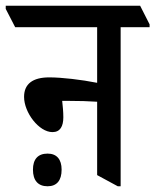

<svg xmlns="http://www.w3.org/2000/svg" viewBox="-61 -644 542 670"><path d="M122 -183C149 -183 160 -203 160 -235C160 -253 158 -275 156 -292C163 -292 169 -292 176 -292C213 -292 250 -291 278 -289V-33L350 6H360V-549H461V-559L428 -624H-41V-613L-8 -549H278V-355C223 -366 154 -374 111 -374C53 -374 23 -351 23 -306C23 -251 75 -183 122 -183ZM105 6C137 6 154 -14 154 -52C154 -88 137 -108 105 -108C71 -108 54 -88 54 -52C54 -14 72 6 105 6Z"/></svg>

Font: Noto Serif Devanagari ExtraCondensed Medium
Style: Regular
Weight: 500
Width: 2
Designer: Universal Thirst, Indian Type Foundry and the Monotype Design Team
Foundry: Monotype Imaging Inc.
Version: Version 2.004